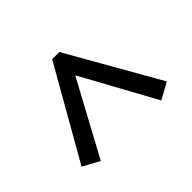

<svg xmlns="http://www.w3.org/2000/svg" viewBox="-111 -612 664 664"><g transform="rotate(45 221.0 -280.5)"><path d="M392 -133 359 -72 24 -263V-298L359 -489L392 -429L120 -280Z"/></g></svg>

Font: Piazzolla SC Medium
Style: Regular
Weight: 500
Designer: Juan Pablo del Peral
Foundry: Huerta Tipografica
Version: Version 1.330